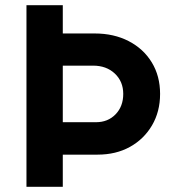

<svg xmlns="http://www.w3.org/2000/svg" viewBox="-20 -721 655 740"><path d="M82 -1V-701H222V-592H345Q419 -592 476 -562.5Q533 -533 565 -480.5Q597 -428 597 -359Q597 -291 566 -238Q535 -185 481 -155Q427 -125 356 -125H222V-1ZM222 -250H350Q396 -250 425.5 -280.5Q455 -311 455 -359Q455 -407 422.5 -437.5Q390 -468 339 -468H222Z"/></svg>

Font: Figtree Light
Style: Bold
Weight: 700
Version: Version 2.002